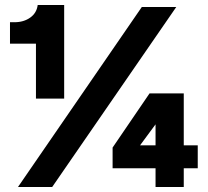

<svg xmlns="http://www.w3.org/2000/svg" viewBox="-20 -749 832 769"><path d="M124 -574H20V-660H38Q75 -660 101 -678.5Q127 -697 131 -729H237V-354H124ZM548 -721H686L189 0H52ZM603 -75H431V-158L579 -375H716V-167H772V-75H716V0H603ZM603 -167V-251L541 -167Z"/></svg>

Font: Mona Sans Black
Style: Regular
Weight: 900
Designer: Deni Anggara
Foundry: GitHub
Version: Version 2.000